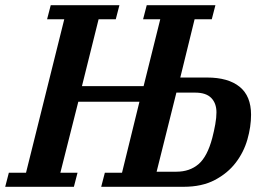

<svg xmlns="http://www.w3.org/2000/svg" viewBox="-50 -718 1015 738"><path d="M-16 -54H50L197 -644H131L145 -698H409L395 -644H329L265 -387H502L566 -644H500L514 -698H778L764 -644H698L643 -420H746Q827 -420 871 -384.5Q915 -349 915 -277Q915 -231 901 -182Q887 -133 856 -92.5Q825 -52 775.5 -26Q726 0 656 0H339L353 -54H419L486 -327H251L182 -54H248L234 0H-30ZM628 -58Q679 -58 713 -87Q747 -116 766 -188Q773 -215 777.5 -240.5Q782 -266 782 -286Q782 -321 762 -341.5Q742 -362 700 -362H628L552 -58Z"/></svg>

Font: IBM Plex Serif SemiBold
Style: Italic
Weight: 600
Italic angle: -14°
Designer: Mike Abbink, Paul van der Laan, Pieter van Rosmalen
Foundry: Bold Monday
Version: Version 2.5